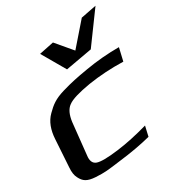

<svg xmlns="http://www.w3.org/2000/svg" viewBox="-228 -817 868 949"><g transform="rotate(-30 206.5 -342.5)"><path d="M365 -18 378 -75C315 -57 255 -44 200 -37C138 -29 98 -29 79 -36C60 -43 52 -61 56 -90L75 -270C80 -308 92 -335 113 -350C134 -366 178 -379 244 -390C308 -400 375 -404 443 -402L460 -475C397 -475 334 -470 270 -459C200 -447 175 -442 116 -425C62 -409 38 -390 8 -360C-23 -330 -37 -288 -40 -240L-50 -82C-52 -57 -49 -37 -41 -22C-26 8 -8 21 40 24C91 27 112 24 180 15C249 7 310 -4 365 -18ZM183 -508 334 -535 462 -710 374 -693 265 -568 189 -658 106 -641Z"/></g></svg>

Font: Gamestation Warped
Style: Italic
Weight: 400
Designer: Jonas Hecksher
Foundry: Jonas Hecksher, Playtypeª, e-types AS
Version: Version 1.003